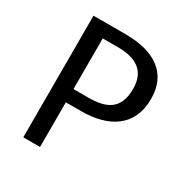

<svg xmlns="http://www.w3.org/2000/svg" viewBox="-161 -815 902 942"><g transform="rotate(30 290.5 -344.5)"><path d="M281 -689H100V0H195V-253H282C434 -253 549 -318 549 -476C549 -621 447 -689 281 -689ZM278 -328H195V-615H280C382 -615 448 -578 448 -475C448 -358 380 -328 278 -328Z"/></g></svg>

Font: FSans
Style: Regular
Weight: 400
Designer: Carrois Corporate & Edenspiekermann AG
Foundry: Carrois Corporate GbR & Edenspiekermann AG
Version: Version 4.106;PS 004.106;hotconv 1.0.70;makeotf.lib2.5.58329